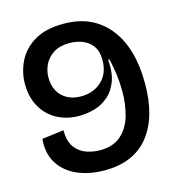

<svg xmlns="http://www.w3.org/2000/svg" viewBox="-103 -763 799 866"><g transform="rotate(-15 296.0 -330.5)"><path d="M281 13Q210 13 154.5 -11Q99 -35 69 -82Q39 -129 45 -197L147 -210Q147 -157 168.5 -129Q190 -101 221.5 -90.5Q253 -80 283 -80Q345 -80 381.5 -112Q418 -144 433.5 -196.5Q449 -249 449 -311Q449 -349 444 -388.5Q439 -428 430 -465H424Q429 -404 413.5 -363.5Q398 -323 369 -298.5Q340 -274 304.5 -264Q269 -254 234 -254Q175 -254 129.5 -279Q84 -304 58.5 -349.5Q33 -395 33 -456Q33 -511 57.5 -561Q82 -611 134.5 -642.5Q187 -674 271 -674Q406 -674 481.5 -580Q557 -486 557 -319Q557 -162 487 -74.5Q417 13 281 13ZM264 -337Q322 -337 360.5 -372.5Q399 -408 399 -471Q399 -512 381 -536.5Q363 -561 334.5 -572Q306 -583 275 -583Q229 -583 200 -564.5Q171 -546 157 -517.5Q143 -489 143 -457Q143 -402 176 -369.5Q209 -337 264 -337Z"/></g></svg>

Font: Bricolage Grotesque 96pt Medium
Style: Regular
Weight: 500
Designer: Mathieu Triay
Foundry: Atelier Triay
Version: Version 1.001; ttfautohint (v1.8.4.7-5d5b);gftools[0.9.33.de